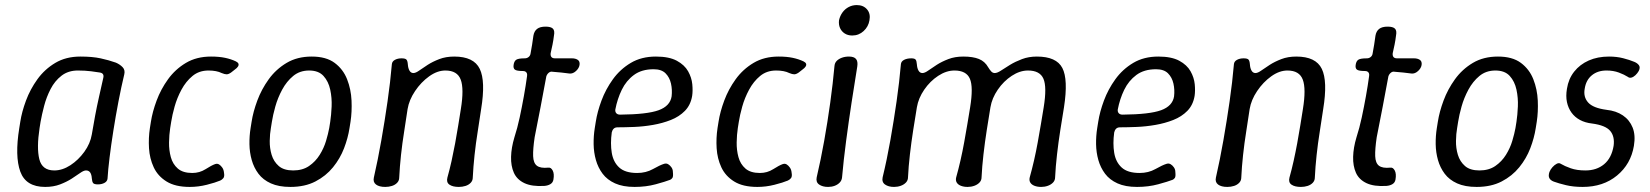

<svg xmlns="http://www.w3.org/2000/svg" viewBox="-20 -730 6507 757"><path d="M158 7Q82 7 60 -53.5Q38 -114 56 -225L60 -250Q66 -289 82.5 -333.5Q99 -378 127.5 -417.5Q156 -457 198 -482Q240 -507 297 -507Q344 -507 376.5 -500Q409 -493 437 -483Q453 -476 463.5 -465Q474 -454 470 -437Q458 -387 447 -329.5Q436 -272 427 -215Q418 -158 412 -109Q406 -60 404 -26Q403 -15 392 -9Q381 -3 366 -3Q351 -3 347 -8.5Q343 -14 342 -27Q341 -42 335.5 -50Q330 -58 319 -58Q310 -58 296 -48Q282 -38 262.5 -25.5Q243 -13 217 -3Q191 7 158 7ZM194 -58Q226 -58 257.5 -78.5Q289 -99 312.5 -131.5Q336 -164 342 -200Q348 -236 355 -273.5Q362 -311 370.5 -348.5Q379 -386 387 -422Q392 -441 374 -444Q363 -446 339 -449Q315 -452 287 -452Q249 -452 222.5 -431.5Q196 -411 179.5 -379Q163 -347 154 -312.5Q145 -278 140 -250L136 -225Q124 -147 135 -102.5Q146 -58 194 -58Z M728 7Q671 7 636.5 -14.5Q602 -36 586 -70.5Q570 -105 567.5 -145.5Q565 -186 571 -225L575 -250Q581 -289 597.5 -333.5Q614 -378 642.5 -417.5Q671 -457 713 -482Q755 -507 812 -507Q844 -507 867.5 -502Q891 -497 910 -488Q918 -484 920 -479Q922 -474 918.5 -468Q915 -462 905 -455L891 -444Q881 -437 873.5 -437Q866 -437 854 -442Q834 -452 802 -452Q765 -452 739 -430.5Q713 -409 695.5 -376.5Q678 -344 668.5 -310Q659 -276 655 -250L651 -225Q647 -199 646.5 -168.5Q646 -138 653.5 -110.5Q661 -83 681 -65.5Q701 -48 738 -48Q767 -48 790.5 -63Q814 -78 828 -83Q837 -86 844 -81.5Q851 -77 856.5 -69Q862 -61 863 -50Q866 -34 860.5 -27.5Q855 -21 848 -18Q829 -10 795.5 -1.5Q762 7 728 7Z M1358 -225Q1352 -186 1336.5 -145.5Q1321 -105 1293 -70.5Q1265 -36 1223.5 -14.5Q1182 7 1125 7Q1079 7 1048 -7Q1017 -21 999 -45Q981 -69 972.5 -99Q964 -129 963.5 -161.5Q963 -194 968 -225L972 -250Q978 -289 994.5 -333.5Q1011 -378 1039.5 -417.5Q1068 -457 1110 -482Q1152 -507 1209 -507Q1266 -507 1299.5 -482Q1333 -457 1348.5 -417.5Q1364 -378 1366 -333.5Q1368 -289 1362 -250ZM1282 -250Q1286 -276 1287.5 -310Q1289 -344 1282 -376.5Q1275 -409 1255.5 -430.5Q1236 -452 1199 -452Q1162 -452 1136 -430.5Q1110 -409 1092.5 -376.5Q1075 -344 1065.5 -310Q1056 -276 1052 -250L1048 -225Q1044 -203 1043.5 -174.5Q1043 -146 1051 -119.5Q1059 -93 1079 -75.5Q1099 -58 1136 -58Q1173 -58 1198.5 -75.5Q1224 -93 1240.5 -119.5Q1257 -146 1265.5 -174.5Q1274 -203 1278 -225Z M1525 -477Q1526 -488 1537 -494Q1548 -500 1563 -500Q1578 -500 1582.5 -495Q1587 -490 1588 -476Q1589 -461 1594.5 -451.5Q1600 -442 1610 -442Q1619 -442 1633 -452Q1647 -462 1666.5 -474.5Q1686 -487 1712 -497Q1738 -507 1771 -507Q1848 -507 1871.5 -458.5Q1895 -410 1877 -300Q1871 -258 1863.5 -211.5Q1856 -165 1851 -118.5Q1846 -72 1844 -30Q1844 -18 1836 -9.5Q1828 -1 1815.5 3Q1803 7 1789 7Q1765 7 1752 -2Q1739 -11 1744 -30Q1753 -62 1760.5 -96Q1768 -130 1774.5 -165Q1781 -200 1786.5 -234.5Q1792 -269 1797 -300Q1810 -380 1796.5 -416Q1783 -452 1736 -452Q1704 -452 1672 -429Q1640 -406 1616.5 -371Q1593 -336 1587 -300Q1581 -258 1573.5 -211.5Q1566 -165 1561 -118.5Q1556 -72 1554 -30Q1554 -18 1546 -9.5Q1538 -1 1525.5 3Q1513 7 1499 7Q1475 7 1462.5 -2.5Q1450 -12 1454 -30Q1470 -100 1483.5 -177Q1497 -254 1508 -330.5Q1519 -407 1525 -477Z M2126 3Q2077 6 2047.5 -8Q2018 -22 2006 -49Q1994 -76 1995 -112Q1996 -148 2008 -188Q2020 -225 2029 -267Q2038 -309 2045.5 -351Q2053 -393 2058 -430Q2059 -436 2057.5 -440.5Q2056 -445 2052 -447.5Q2048 -450 2042 -450Q2017 -450 2010 -455.5Q2003 -461 2005 -474Q2007 -489 2015.5 -494.5Q2024 -500 2049 -500Q2058 -500 2064.5 -505.5Q2071 -511 2072 -520Q2075 -537 2078 -554.5Q2081 -572 2083 -589Q2086 -607 2097.5 -616Q2109 -625 2131 -625Q2152 -625 2160 -617Q2168 -609 2164 -589Q2162 -572 2158.5 -554.5Q2155 -537 2151 -520Q2149 -500 2168 -500Q2185 -500 2202 -500Q2219 -500 2235 -500Q2249 -500 2258 -494Q2267 -488 2265 -474Q2263 -461 2251 -450Q2239 -439 2226 -440Q2210 -442 2193 -444Q2176 -446 2159 -447Q2151 -449 2144 -443.5Q2137 -438 2134 -429Q2124 -374 2111.5 -309Q2099 -244 2088 -189Q2081 -142 2082 -114.5Q2083 -87 2097 -76.5Q2111 -66 2141 -69Q2152 -71 2159 -58Q2166 -45 2162 -22Q2160 -10 2150 -4Q2140 2 2126 3Z M2482 7Q2436 7 2405 -7Q2374 -21 2356 -45Q2338 -69 2329.5 -99Q2321 -129 2320.5 -161.5Q2320 -194 2325 -225L2329 -250Q2335 -289 2351.5 -333.5Q2368 -378 2396.5 -417.5Q2425 -457 2467 -482Q2509 -507 2566 -507Q2618 -507 2648.5 -490.5Q2679 -474 2693 -449Q2707 -424 2709.5 -398Q2712 -372 2709 -352Q2703 -316 2680.5 -293Q2658 -270 2625 -257Q2592 -244 2554.5 -237.5Q2517 -231 2480.5 -229.5Q2444 -228 2415 -228Q2405 -228 2399.5 -222.5Q2394 -217 2392 -208Q2386 -164 2392 -127.5Q2398 -91 2421.5 -69.5Q2445 -48 2492 -48Q2527 -48 2554.5 -63.5Q2582 -79 2598 -84Q2607 -87 2614.5 -82.5Q2622 -78 2627.5 -70Q2633 -62 2633 -52Q2635 -34 2631 -28.5Q2627 -23 2622 -21Q2604 -14 2565.5 -3.5Q2527 7 2482 7ZM2425 -278Q2532 -279 2577 -295.5Q2622 -312 2628 -350Q2631 -376 2625.5 -400.5Q2620 -425 2604 -441Q2588 -457 2557 -457Q2510 -457 2479.5 -434.5Q2449 -412 2431.5 -376Q2414 -340 2406 -298Q2405 -289 2410 -283.5Q2415 -278 2425 -278Z M2966 7Q2909 7 2874.5 -14.5Q2840 -36 2824 -70.5Q2808 -105 2805.5 -145.5Q2803 -186 2809 -225L2813 -250Q2819 -289 2835.5 -333.5Q2852 -378 2880.5 -417.5Q2909 -457 2951 -482Q2993 -507 3050 -507Q3082 -507 3105.5 -502Q3129 -497 3148 -488Q3156 -484 3158 -479Q3160 -474 3156.5 -468Q3153 -462 3143 -455L3129 -444Q3119 -437 3111.5 -437Q3104 -437 3092 -442Q3072 -452 3040 -452Q3003 -452 2977 -430.5Q2951 -409 2933.5 -376.5Q2916 -344 2906.5 -310Q2897 -276 2893 -250L2889 -225Q2885 -199 2884.5 -168.5Q2884 -138 2891.5 -110.5Q2899 -83 2919 -65.5Q2939 -48 2976 -48Q3005 -48 3028.5 -63Q3052 -78 3066 -83Q3075 -86 3082 -81.5Q3089 -77 3094.5 -69Q3100 -61 3101 -50Q3104 -34 3098.5 -27.5Q3093 -21 3086 -18Q3067 -10 3033.5 -1.5Q3000 7 2966 7Z M3245 7Q3223 7 3209.5 -2.5Q3196 -12 3200 -31Q3216 -99 3229.5 -174.5Q3243 -250 3253.5 -326Q3264 -402 3270 -469Q3271 -482 3279 -490Q3287 -498 3299.5 -502.5Q3312 -507 3327 -507Q3347 -507 3355 -497.5Q3363 -488 3360 -468Q3349 -401 3337.5 -325.5Q3326 -250 3316 -174.5Q3306 -99 3300 -31Q3299 -19 3291 -10.5Q3283 -2 3271 2.5Q3259 7 3245 7ZM3340 -590Q3323 -590 3310.5 -598Q3298 -606 3292 -619.5Q3286 -633 3288 -650Q3292 -668 3302 -681.5Q3312 -695 3326.5 -702.5Q3341 -710 3358 -710Q3384 -710 3398.5 -693Q3413 -676 3408 -650Q3404 -625 3385 -607.5Q3366 -590 3340 -590Z M3505 7Q3483 7 3469.5 -2.5Q3456 -12 3460 -31Q3477 -101 3490.5 -177.5Q3504 -254 3515 -330.5Q3526 -407 3532 -477Q3533 -488 3544.5 -494Q3556 -500 3573 -500Q3586 -500 3590 -495Q3594 -490 3595 -476Q3596 -461 3601.5 -451.5Q3607 -442 3617 -442Q3626 -442 3640 -452Q3654 -462 3673.5 -474.5Q3693 -487 3719 -497Q3745 -507 3778 -507Q3816 -507 3839.5 -497.5Q3863 -488 3876 -465Q3882 -455 3888 -448.5Q3894 -442 3902 -442Q3912 -442 3927 -452Q3942 -462 3962.5 -474.5Q3983 -487 4009.5 -497Q4036 -507 4068 -507Q4145 -507 4168.5 -462Q4192 -417 4175 -307Q4168 -265 4160.5 -217Q4153 -169 4147.5 -121Q4142 -73 4140 -31Q4140 -19 4132 -10.5Q4124 -2 4111.5 2.5Q4099 7 4085 7Q4070 7 4058.5 2.5Q4047 -2 4042 -10.5Q4037 -19 4040 -31Q4049 -63 4057 -98Q4065 -133 4071.5 -169Q4078 -205 4084 -240.5Q4090 -276 4095 -307Q4108 -387 4094 -419.5Q4080 -452 4033 -452Q4001 -452 3969 -431Q3937 -410 3914 -376.5Q3891 -343 3885 -307Q3878 -265 3870.5 -217Q3863 -169 3857.5 -121Q3852 -73 3850 -31Q3850 -19 3842 -10.5Q3834 -2 3821.5 2.5Q3809 7 3795 7Q3780 7 3768.5 2.5Q3757 -2 3752 -10.5Q3747 -19 3750 -31Q3759 -63 3767 -98Q3775 -133 3781.5 -169Q3788 -205 3794 -240.5Q3800 -276 3805 -307Q3818 -387 3804 -419.5Q3790 -452 3743 -452Q3711 -452 3679 -431Q3647 -410 3624 -376.5Q3601 -343 3595 -307Q3588 -265 3580.5 -217Q3573 -169 3567.5 -121Q3562 -73 3560 -31Q3560 -19 3552 -10.5Q3544 -2 3531.5 2.5Q3519 7 3505 7Z M4463 7Q4417 7 4386 -7Q4355 -21 4337 -45Q4319 -69 4310.5 -99Q4302 -129 4301.5 -161.5Q4301 -194 4306 -225L4310 -250Q4316 -289 4332.5 -333.5Q4349 -378 4377.5 -417.5Q4406 -457 4448 -482Q4490 -507 4547 -507Q4599 -507 4629.5 -490.5Q4660 -474 4674 -449Q4688 -424 4690.5 -398Q4693 -372 4690 -352Q4684 -316 4661.5 -293Q4639 -270 4606 -257Q4573 -244 4535.5 -237.5Q4498 -231 4461.5 -229.5Q4425 -228 4396 -228Q4386 -228 4380.5 -222.5Q4375 -217 4373 -208Q4367 -164 4373 -127.5Q4379 -91 4402.5 -69.5Q4426 -48 4473 -48Q4508 -48 4535.5 -63.5Q4563 -79 4579 -84Q4588 -87 4595.5 -82.5Q4603 -78 4608.5 -70Q4614 -62 4614 -52Q4616 -34 4612 -28.5Q4608 -23 4603 -21Q4585 -14 4546.5 -3.5Q4508 7 4463 7ZM4406 -278Q4513 -279 4558 -295.5Q4603 -312 4609 -350Q4612 -376 4606.5 -400.5Q4601 -425 4585 -441Q4569 -457 4538 -457Q4491 -457 4460.5 -434.5Q4430 -412 4412.5 -376Q4395 -340 4387 -298Q4386 -289 4391 -283.5Q4396 -278 4406 -278Z M4845 -477Q4846 -488 4857 -494Q4868 -500 4883 -500Q4898 -500 4902.5 -495Q4907 -490 4908 -476Q4909 -461 4914.5 -451.5Q4920 -442 4930 -442Q4939 -442 4953 -452Q4967 -462 4986.5 -474.5Q5006 -487 5032 -497Q5058 -507 5091 -507Q5168 -507 5191.5 -458.5Q5215 -410 5197 -300Q5191 -258 5183.5 -211.5Q5176 -165 5171 -118.5Q5166 -72 5164 -30Q5164 -18 5156 -9.5Q5148 -1 5135.5 3Q5123 7 5109 7Q5085 7 5072 -2Q5059 -11 5064 -30Q5073 -62 5080.5 -96Q5088 -130 5094.5 -165Q5101 -200 5106.5 -234.5Q5112 -269 5117 -300Q5130 -380 5116.5 -416Q5103 -452 5056 -452Q5024 -452 4992 -429Q4960 -406 4936.5 -371Q4913 -336 4907 -300Q4901 -258 4893.5 -211.5Q4886 -165 4881 -118.5Q4876 -72 4874 -30Q4874 -18 4866 -9.5Q4858 -1 4845.5 3Q4833 7 4819 7Q4795 7 4782.5 -2.5Q4770 -12 4774 -30Q4790 -100 4803.5 -177Q4817 -254 4828 -330.5Q4839 -407 4845 -477Z M5446 3Q5397 6 5367.5 -8Q5338 -22 5326 -49Q5314 -76 5315 -112Q5316 -148 5328 -188Q5340 -225 5349 -267Q5358 -309 5365.5 -351Q5373 -393 5378 -430Q5379 -436 5377.5 -440.5Q5376 -445 5372 -447.5Q5368 -450 5362 -450Q5337 -450 5330 -455.5Q5323 -461 5325 -474Q5327 -489 5335.5 -494.5Q5344 -500 5369 -500Q5378 -500 5384.5 -505.5Q5391 -511 5392 -520Q5395 -537 5398 -554.5Q5401 -572 5403 -589Q5406 -607 5417.5 -616Q5429 -625 5451 -625Q5472 -625 5480 -617Q5488 -609 5484 -589Q5482 -572 5478.5 -554.5Q5475 -537 5471 -520Q5469 -500 5488 -500Q5505 -500 5522 -500Q5539 -500 5555 -500Q5569 -500 5578 -494Q5587 -488 5585 -474Q5583 -461 5571 -450Q5559 -439 5546 -440Q5530 -442 5513 -444Q5496 -446 5479 -447Q5471 -449 5464 -443.5Q5457 -438 5454 -429Q5444 -374 5431.5 -309Q5419 -244 5408 -189Q5401 -142 5402 -114.5Q5403 -87 5417 -76.5Q5431 -66 5461 -69Q5472 -71 5479 -58Q5486 -45 5482 -22Q5480 -10 5470 -4Q5460 2 5446 3Z M6035 -225Q6029 -186 6013.5 -145.5Q5998 -105 5970 -70.5Q5942 -36 5900.5 -14.5Q5859 7 5802 7Q5756 7 5725 -7Q5694 -21 5676 -45Q5658 -69 5649.5 -99Q5641 -129 5640.5 -161.5Q5640 -194 5645 -225L5649 -250Q5655 -289 5671.5 -333.5Q5688 -378 5716.5 -417.5Q5745 -457 5787 -482Q5829 -507 5886 -507Q5943 -507 5976.5 -482Q6010 -457 6025.5 -417.5Q6041 -378 6043 -333.5Q6045 -289 6039 -250ZM5959 -250Q5963 -276 5964.5 -310Q5966 -344 5959 -376.5Q5952 -409 5932.5 -430.5Q5913 -452 5876 -452Q5839 -452 5813 -430.5Q5787 -409 5769.5 -376.5Q5752 -344 5742.5 -310Q5733 -276 5729 -250L5725 -225Q5721 -203 5720.5 -174.5Q5720 -146 5728 -119.5Q5736 -93 5756 -75.5Q5776 -58 5813 -58Q5850 -58 5875.5 -75.5Q5901 -93 5917.5 -119.5Q5934 -146 5942.5 -174.5Q5951 -203 5955 -225Z M6220 7Q6183 7 6154 0Q6125 -7 6106 -14Q6093 -19 6088.5 -28Q6084 -37 6089 -52Q6093 -62 6101 -71Q6109 -80 6118 -84.5Q6127 -89 6134 -84Q6149 -75 6173 -66.5Q6197 -58 6231 -58Q6275 -58 6304.5 -82.5Q6334 -107 6342 -155Q6347 -192 6328.5 -214Q6310 -236 6257 -243Q6230 -246 6209.5 -257Q6189 -268 6176 -286Q6163 -304 6158 -327.5Q6153 -351 6158 -380Q6164 -419 6186.5 -447.5Q6209 -476 6244 -491.5Q6279 -507 6324 -507Q6354 -507 6379.5 -500.5Q6405 -494 6424 -486Q6436 -481 6442 -472.5Q6448 -464 6441 -450Q6436 -441 6428 -433.5Q6420 -426 6412 -424Q6404 -422 6398 -427Q6384 -436 6362.5 -444Q6341 -452 6314 -452Q6279 -452 6256 -433Q6233 -414 6228 -380Q6222 -348 6241.5 -326Q6261 -304 6314 -297Q6352 -293 6378.5 -275Q6405 -257 6417 -227Q6429 -197 6422 -155Q6410 -83 6355.5 -38Q6301 7 6220 7Z"/></svg>

Font: Winky Sans Light
Style: Italic
Weight: 300
Italic angle: -8.97852°
Designer: Simon Atzbach
Foundry: typofactur
Version: Version 1.205